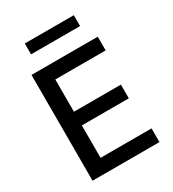

<svg xmlns="http://www.w3.org/2000/svg" viewBox="-214 -1026 1031 1143"><g transform="rotate(-30 301.5 -454.5)"><path d="M476.1 -909.2V-834.5H139.2V-909.2ZM80.1 0V-727.1H535.6V-632.8H189.5V-411.1H512.2V-316.9H189.5V-94.2H540V0Z"/></g></svg>

Font: Interop Med
Style: Regular
Weight: 500
Designer: Rasmus Andersson, Google, Jang Haemin
Foundry: jhaemin
Version: Version 1.007